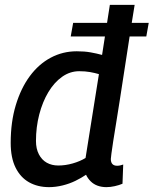

<svg xmlns="http://www.w3.org/2000/svg" viewBox="-20 -760 632 790"><path d="M271 -610 281 -666H592L582 -610ZM418 10Q398 10 381.5 4Q365 -2 353 -14Q341 -26 334 -41Q315 -28 290.5 -16Q266 -4 237.5 3Q209 10 182 10Q135 10 99.5 -10Q64 -30 44 -70.5Q24 -111 24 -172Q24 -258 45 -327.5Q66 -397 102.5 -446.5Q139 -496 188.5 -522.5Q238 -549 296 -549Q328 -549 353 -544.5Q378 -540 400 -534L432 -740H534Q527 -699 519.5 -650Q512 -601 504 -549.5Q496 -498 488 -446Q480 -394 472.5 -345.5Q465 -297 458 -254.5Q451 -212 446 -180Q441 -148 438.5 -128.5Q436 -109 436 -106Q436 -92 442.5 -85Q449 -78 462 -78Q469 -78 475 -79.5Q481 -81 487 -83L484 -4Q470 2 452 6Q434 10 418 10ZM220 -79Q249 -79 279 -87.5Q309 -96 332 -110L387 -455Q370 -460 350.5 -463.5Q331 -467 306 -467Q268 -467 235.5 -444Q203 -421 179 -381Q155 -341 141.5 -289Q128 -237 128 -180Q128 -148 140 -125Q152 -102 172.5 -90.5Q193 -79 220 -79Z"/></svg>

Font: Georama ExtraCondensed Thin Medium
Style: Italic
Weight: 500
Italic angle: -9°
Version: Version 1.001